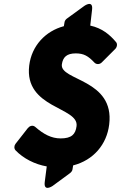

<svg xmlns="http://www.w3.org/2000/svg" viewBox="-20 -794 601 953"><path d="M552 -551C561 -560 564 -576 556 -585C525 -622 487 -654 428 -667L437 -746C443 -796 399 -765 399 -765L311 -701C305 -696 301 -690 300 -682L297 -664C206 -640 137 -567 125 -469C99 -255 372 -264 360 -168C355 -128 336 -107 281 -107C235 -107 196 -128 155 -164C141 -176 125 -167 118 -158L57 -80C50 -71 49 -57 57 -48C96 -7 154 22 212 32L202 110C196 160 241 129 241 129L328 65C334 60 339 54 340 46L343 27C444 1 510 -77 522 -176C550 -402 277 -393 287 -474C292 -511 312 -529 356 -529C396 -529 418 -516 449 -483C459 -473 475 -474 485 -484Z"/></svg>

Font: Falling Sky
Style: BlkObl
Weight: 900
Designer: Paul D. Hunt
Foundry: Adobe Systems Incorporated
Version: Version 1.02